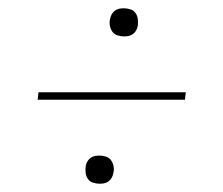

<svg xmlns="http://www.w3.org/2000/svg" viewBox="-20 -572 540 464"><path d="M280 -484Q272 -484 264 -486.5Q256 -489 251.5 -495.5Q247 -502 245.5 -510Q244 -518 246 -526Q247 -532 250 -537.5Q253 -543 258 -546.5Q263 -550 268.5 -551Q274 -552 279 -552Q287 -552 295 -549.5Q303 -547 307.5 -540.5Q312 -534 313 -526Q314 -518 313 -510Q312 -504 309 -498.5Q306 -493 301 -489.5Q296 -486 290.5 -485Q285 -484 280 -484ZM427 -331H71L73 -349H429ZM221 -128Q213 -128 205 -130.5Q197 -133 192.5 -139.5Q188 -146 187 -154Q186 -162 187 -170Q188 -176 191 -181.5Q194 -187 199 -190.5Q204 -194 209.5 -195Q215 -196 220 -196Q228 -196 236 -193.5Q244 -191 248.5 -184.5Q253 -178 254.5 -170Q256 -162 254 -154Q253 -148 250 -142.5Q247 -137 242 -133.5Q237 -130 231.5 -129Q226 -128 221 -128Z"/></svg>

Font: Iosevka Thin Oblique
Style: Regular
Weight: 100
Italic angle: -9°
Monospace: yes
Designer: Belleve Invis
Foundry: Belleve Invis
Version: Version 32.5.0; ttfautohint (v1.8.4)